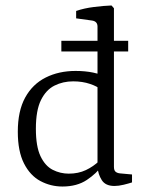

<svg xmlns="http://www.w3.org/2000/svg" viewBox="-20 -673 530 701"><path d="M204 -524H448V-485H204ZM208 8Q165 8 127.5 -12Q90 -32 67.5 -76.5Q45 -121 45 -192Q45 -268 72 -317Q99 -366 147 -390Q195 -414 256 -414Q291 -414 320 -408Q349 -402 365 -395L347 -346Q337 -357 309 -366.5Q281 -376 247 -376Q210 -376 179 -360.5Q148 -345 129.5 -307.5Q111 -270 111 -203Q111 -138 128 -102.5Q145 -67 172.5 -53Q200 -39 231 -39Q266 -39 293.5 -52Q321 -65 343 -86L353 -69Q333 -40 297 -16Q261 8 208 8ZM396 -643V-64Q396 -51 402 -46Q408 -41 418 -40L462 -36V-7Q450 -3 431.5 1.5Q413 6 398 6Q365 6 351.5 -15.5Q338 -37 336 -63V-576Q336 -595 316 -598L258 -606V-633Q287 -643 323 -647.5Q359 -652 387 -653Z"/></svg>

Font: Yrsa Light
Style: Regular
Weight: 300
Designer: Anna Giedrys (Yrsa+Rasa design), David Brezina (Yrsa art-direction, Rasa art-direction, design)
Foundry: Rosetta Type Foundry
Version: Version 2.004